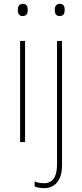

<svg xmlns="http://www.w3.org/2000/svg" viewBox="-20 -742 430 1003"><path d="M99 -722C79 -722 73 -706 73 -690C73 -673 79 -658 98 -658C119 -658 125 -672 125 -690C125 -706 121 -722 99 -722ZM266 -690C266 -673 272 -658 291 -658C312 -658 318 -672 318 -690C318 -706 314 -722 292 -722C272 -722 266 -706 266 -690ZM111 -528H85V0H111ZM210 241C262 241 304 206 304 122V-528H278V116C278 180 257 215 210 215C194 215 176 213 161 206V232C173 237 189 241 210 241Z"/></svg>

Font: Noto Sans Gurmukhi SemiCondensed Thin
Style: Regular
Weight: 100
Width: 4
Designer: Jelle Bosma - Monotype Design Team
Foundry: Monotype Imaging Inc.
Version: Version 2.004